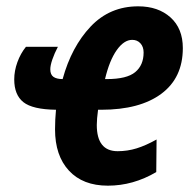

<svg xmlns="http://www.w3.org/2000/svg" viewBox="-20 -577 602 607"><path d="M154 -168Q154 -199 157 -230Q83 -231 54 -254Q25 -277 25 -326Q25 -353 35 -380.5Q45 -408 62 -429H163Q152 -408 145.5 -389Q139 -370 139 -358Q139 -341 149 -334Q159 -327 178 -327Q206 -429 266.5 -493Q327 -557 417 -557Q480 -557 519 -522Q558 -487 558 -425Q558 -331 490 -280.5Q422 -230 300 -230H290Q286 -200 286 -182Q286 -99 352 -99Q383 -99 412 -108Q441 -117 475 -136L474 -33Q401 10 321 10Q242 10 198 -37.5Q154 -85 154 -168ZM318 -327Q381 -327 407.5 -349Q434 -371 434 -411Q434 -429 424 -440Q414 -451 398 -451Q372 -451 349 -418.5Q326 -386 312 -327Z"/></svg>

Font: Noto Sans Display Ex Bold Cond
Style: Italic
Weight: 800
Width: 3
Italic angle: -12°
Designer: Monotype Design team
Foundry: Monotype Imaging Inc.
Version: Version 1.000